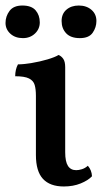

<svg xmlns="http://www.w3.org/2000/svg" viewBox="-20 -666 375 695"><path d="M211 9Q161 9 135.5 -18.5Q110 -46 110 -105V-319Q110 -343 105.5 -358.5Q101 -374 85 -382Q69 -390 35 -390Q35 -402 37.5 -413Q40 -424 45 -433Q65 -433 95 -438Q125 -443 152 -451Q179 -459 192 -467Q202 -463 209 -453Q216 -443 216 -423V-115Q216 -81 226 -65.5Q236 -50 256 -50Q265 -50 276.5 -53.5Q288 -57 298 -66Q312 -50 313 -28Q299 -13 272 -2Q245 9 211 9ZM269 -528Q236 -528 219.5 -545.5Q203 -563 203 -590Q203 -616 220.5 -631Q238 -646 265 -646Q293 -646 311 -630.5Q329 -615 329 -590Q329 -567 315.5 -547.5Q302 -528 269 -528ZM63 -528Q35 -528 17.5 -544Q0 -560 0 -583Q0 -607 14.5 -626.5Q29 -646 61 -646Q94 -646 109 -628.5Q124 -611 124 -585Q124 -561 106.5 -544.5Q89 -528 63 -528Z"/></svg>

Font: Vollkorn Medium
Style: Regular
Weight: 500
Designer: Friedrich Althausen
Foundry: Friedrich Althausen
Version: Version 5.000